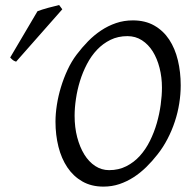

<svg xmlns="http://www.w3.org/2000/svg" viewBox="-20 -709 746 745"><path d="M608.4 -369.1Q608.4 -409.2 599.1 -445.6Q589.8 -481.9 572.8 -509.3Q555.7 -536.6 530.8 -552.7Q505.9 -568.8 474.6 -568.8Q438 -568.8 408.7 -554.4Q379.4 -540 356.7 -516.1Q334 -492.2 317.4 -460.4Q300.8 -428.7 290.3 -394.5Q279.8 -360.4 274.7 -325.4Q269.5 -290.5 269.5 -259.8Q269.5 -214.8 279.5 -176.5Q289.6 -138.2 307.1 -109.6Q324.7 -81.1 349.4 -64.9Q374 -48.8 403.3 -48.8Q440.4 -48.8 470.2 -64Q500 -79.1 522.7 -104.2Q545.4 -129.4 561.8 -162.4Q578.1 -195.3 588.4 -231Q598.6 -266.6 603.5 -302.5Q608.4 -338.4 608.4 -369.1ZM681.2 -377.9Q681.2 -343.3 675.5 -307.6Q669.9 -272 658.4 -237.3Q647 -202.6 630.1 -170.2Q613.3 -137.7 591.3 -109.9Q570.8 -83.5 547.6 -60.8Q524.4 -38.1 498.3 -21.2Q472.2 -4.4 443.1 5.4Q414.1 15.1 381.3 15.1Q334.5 15.1 299.6 -4.9Q264.6 -24.9 241.5 -59.3Q218.3 -93.8 206.8 -139.6Q195.3 -185.5 195.3 -236.8Q195.3 -267.6 200.7 -302.2Q206.1 -336.9 216.6 -371.3Q227.1 -405.8 242.2 -438.2Q257.3 -470.7 277.3 -497.1Q297.9 -524.4 321.5 -548.6Q345.2 -572.8 372.3 -590.8Q399.4 -608.9 430.2 -619.4Q460.9 -629.9 495.6 -629.9Q543.5 -629.9 578.6 -609.9Q613.8 -589.8 636.5 -555.4Q659.2 -521 670.2 -475.1Q681.2 -429.2 681.2 -377.9ZM42.5 -469.7Q35.2 -472.2 31 -475.1Q26.9 -478 19.5 -485.8L125.5 -665.5Q133.3 -668.5 144 -671.9Q154.8 -675.3 166.3 -678.5Q177.7 -681.6 189.2 -684.3Q200.7 -687 209.5 -689.5L221.7 -672.9Z"/></svg>

Font: Gentium Plus
Style: Italic
Weight: 400
Italic angle: -8°
Designer: J. Victor Gaultney, Annie Olsen, Iska Routamaa
Foundry: SIL International
Version: Version 1.510